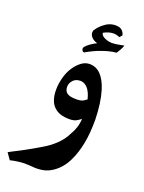

<svg xmlns="http://www.w3.org/2000/svg" viewBox="-167 -635 690 921"><g transform="rotate(20 177.5 -174.0)"><path d="M322 -106Q322 -35 312 15Q302 68 281 111Q258 159 218 186Q199 199 179 204.5Q159 210 131 210Q122 210 102 208L77 207Q60 207 39 210Q18 213 3 217L-20 184Q65 141 123 106Q205 59 234 -2Q259 -43 261 -88Q250 -79 237.5 -72.5Q225 -66 204 -66Q151 -66 125 -92Q96 -119 96 -178Q96 -207 104.5 -239Q113 -271 129 -295Q145 -319 164.5 -333.5Q184 -348 206 -348Q272 -348 302 -251Q320 -191 322 -106ZM192 -257Q168 -257 154.5 -242Q141 -227 141 -209Q141 -188 154.5 -177.5Q168 -167 203 -167Q228 -167 240.5 -175.5Q253 -184 254 -185Q253 -189 249 -202Q245 -215 237 -228Q230 -240 218 -248.5Q206 -257 192 -257ZM308 -443Q274 -440 236 -426Q203 -415 161 -391Q152 -391 149 -402L148 -406Q148 -411 152 -416Q168 -435 205 -454Q185 -460 175 -471Q165 -482 165 -495Q165 -504 170 -510Q184 -530 200 -542Q227 -565 260 -565Q282 -565 293 -554.5Q304 -544 306 -530L295 -518Q278 -525 264 -525Q239 -525 213 -510Q217 -491 246 -483Q258 -479 271 -479Q276 -479 294 -481L332 -488Q324 -466 308 -443Z"/></g></svg>

Font: Mirza SemiBold
Style: Regular
Weight: 600
Designer: Arabic design by Kourosh Beigpour, Latin design by Eduardo Tunni, engineering by Lasse Fister
Version: Version 1.0010g